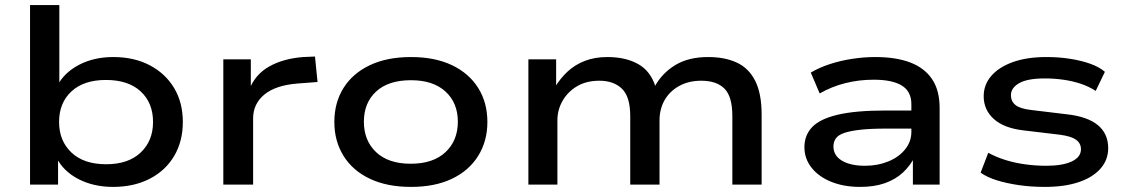

<svg xmlns="http://www.w3.org/2000/svg" viewBox="-20 -725 4431 754"><path d="M424 9Q348 9 288.5 -21.5Q229 -52 201 -107H208V0H98V-705H213V-388H205Q232 -440 290.5 -470.5Q349 -501 425 -501Q507 -501 568.5 -468.5Q630 -436 664 -379Q698 -322 698 -246Q698 -170 664 -112.5Q630 -55 568 -23Q506 9 424 9ZM397 -80Q484 -80 532.5 -126Q581 -172 581 -246Q581 -321 532.5 -366Q484 -411 396 -411Q309 -411 260.5 -366Q212 -321 212 -246Q212 -172 260.5 -126Q309 -80 397 -80Z M857 0V-492H965V-371H958Q981 -432 1036.5 -463.5Q1092 -495 1171 -501L1217 -503L1227 -403L1148 -397Q1062 -390 1018 -353.5Q974 -317 974 -260V0Z M1594 9Q1500 9 1432.5 -23Q1365 -55 1329 -113Q1293 -171 1293 -246Q1293 -322 1329 -379.5Q1365 -437 1432.5 -469Q1500 -501 1594 -501Q1688 -501 1755 -469Q1822 -437 1858 -379.5Q1894 -322 1894 -246Q1894 -171 1858 -113Q1822 -55 1755 -23Q1688 9 1594 9ZM1593 -82Q1681 -82 1729.5 -127.5Q1778 -173 1778 -247Q1778 -321 1729.5 -365.5Q1681 -410 1594 -410Q1505 -410 1457 -365.5Q1409 -321 1409 -247Q1409 -173 1457 -127.5Q1505 -82 1593 -82Z M2055 0V-492H2164V-382H2159Q2180 -417 2209 -444Q2238 -471 2277 -486Q2316 -501 2365 -501Q2437 -501 2486 -473.5Q2535 -446 2554 -385H2551Q2580 -438 2632 -469.5Q2684 -501 2761 -501Q2826 -501 2873 -479.5Q2920 -458 2945.5 -408Q2971 -358 2971 -275V0H2856V-269Q2856 -346 2825 -377Q2794 -408 2734 -408Q2684 -408 2646.5 -387Q2609 -366 2589.5 -331Q2570 -296 2570 -252V0H2455V-269Q2455 -345 2422.5 -376.5Q2390 -408 2334 -408Q2283 -408 2246.5 -386.5Q2210 -365 2189.5 -329.5Q2169 -294 2169 -253V0Z M3358 9Q3294 9 3244.5 -11Q3195 -31 3167 -66.5Q3139 -102 3139 -147Q3139 -194 3169.5 -226Q3200 -258 3270 -274.5Q3340 -291 3457 -291H3577V-220H3461Q3399 -220 3359 -215.5Q3319 -211 3295.5 -203Q3272 -195 3262.5 -181.5Q3253 -168 3253 -150Q3253 -114 3286.5 -94Q3320 -74 3377 -74Q3427 -74 3468.5 -91Q3510 -108 3534.5 -138.5Q3559 -169 3559 -207V-316Q3559 -366 3521.5 -389Q3484 -412 3411 -412Q3353 -412 3299.5 -398.5Q3246 -385 3199 -358L3164 -440Q3198 -460 3239.5 -473.5Q3281 -487 3327 -494Q3373 -501 3417 -501Q3499 -501 3555 -479.5Q3611 -458 3640.5 -414Q3670 -370 3670 -301V0H3565V-110L3573 -111Q3556 -76 3527 -48.5Q3498 -21 3456 -6Q3414 9 3358 9Z M4084 9Q4029 9 3981 2Q3933 -5 3894.5 -17Q3856 -29 3831 -47L3861 -125Q3892 -108 3929 -96.5Q3966 -85 4007 -79.5Q4048 -74 4089 -74Q4153 -74 4189 -91Q4225 -108 4225 -139Q4225 -162 4206 -176Q4187 -190 4142 -196L3999 -213Q3922 -222 3882.5 -258Q3843 -294 3843 -347Q3843 -392 3872.5 -426.5Q3902 -461 3957 -481Q4012 -501 4090 -501Q4139 -501 4183 -494Q4227 -487 4262 -474.5Q4297 -462 4319 -443L4283 -368Q4255 -386 4223 -396.5Q4191 -407 4155.5 -412Q4120 -417 4083 -417Q4015 -417 3982.5 -398.5Q3950 -380 3950 -351Q3950 -327 3968 -312.5Q3986 -298 4030 -293L4171 -276Q4251 -267 4291.5 -233.5Q4332 -200 4332 -143Q4332 -97 4301.5 -62.5Q4271 -28 4215.5 -9.5Q4160 9 4084 9Z"/></svg>

Font: Nunito Sans 10pt Expanded SemiBold
Style: Regular
Weight: 600
Width: 7
Designer: Vernon Adams
Foundry: Vernon Adams
Version: Version 3.101;gftools[0.9.27]